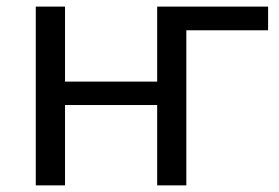

<svg xmlns="http://www.w3.org/2000/svg" viewBox="-20 -559 842 579"><path d="M87.9 -539.1H176.1V-312.9H454V-539.1H788.5V-467.7H541.9V0H454V-242.3H176.1V0H87.9Z"/></svg>

Font: Min Sans VF VF
Style: Regular
Weight: 400
Designer: Jinseong-Kim, NotoSansCJK, Nunito
Foundry: Jinseong-Kim
Version: Version 1.420;Glyphs 3.1.2 (3151)